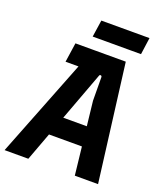

<svg xmlns="http://www.w3.org/2000/svg" viewBox="-172 -975 927 1079"><g transform="rotate(20 291.5 -435.0)"><path d="M-16 0 259 -700H454L543 0H404L356 -431L355 -570Q355 -579 348 -580Q341 -581 339 -573L126 0ZM167 -168 212 -284H395L406 -168ZM136 -584 153 -700H278L248 -584ZM231 -769 246 -870H534L520 -769Z"/></g></svg>

Font: Finlandica SemiBold
Style: Italic
Weight: 600
Italic angle: -8°
Designer: Niklas Ekholm, Juho Hiilivirta, Jaakko Suomalainen
Foundry: Helsinki Type Studio
Version: Version 1.063